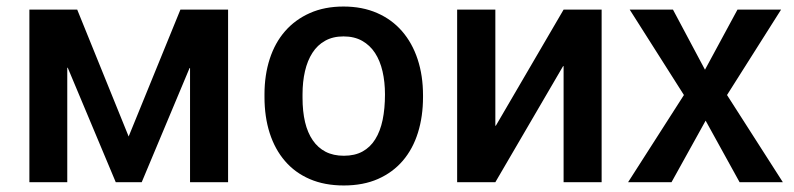

<svg xmlns="http://www.w3.org/2000/svg" viewBox="-20 -558 2433 588"><path d="M678.5 0H562V-349.5H560.5L414 0H334.5L187.5 -350.5H186V0H70V-528.5H216.5L374 -140L532.5 -528.5H678.5Z M1033 10Q974 10 928.8 -9.5Q883.5 -29 852.8 -64.8Q822 -100.5 806 -150.2Q790 -200 790 -261V-269Q790 -328 806 -377.5Q822 -427 853 -462.5Q884 -498 929 -518Q974 -538 1032 -538Q1089.5 -538 1134.8 -518.2Q1180 -498.5 1211.2 -462.5Q1242.5 -426.5 1259 -376.5Q1275.5 -326.5 1275.5 -266V-261Q1275.5 -201.5 1260 -151.8Q1244.5 -102 1213.8 -66Q1183 -30 1137.8 -10Q1092.5 10 1033 10ZM1033 -81Q1066.5 -81 1090.2 -94Q1114 -107 1129.2 -131.5Q1144.5 -156 1151.8 -190.8Q1159 -225.5 1159 -269Q1159 -307 1151.5 -339.5Q1144 -372 1128.5 -395.8Q1113 -419.5 1089 -433Q1065 -446.5 1032 -446.5Q999.5 -446.5 975.8 -433.2Q952 -420 936.8 -396.2Q921.5 -372.5 914 -340Q906.5 -307.5 906.5 -269V-258.5Q906.5 -217 914.2 -184.2Q922 -151.5 937.8 -128.5Q953.5 -105.5 977.2 -93.2Q1001 -81 1033 -81Z M1822.5 0H1706V-355.5H1704.5L1497 0H1380V-528.5H1497V-173H1498.5L1706 -528.5H1822.5Z M2377.5 0H2245L2141 -188.5L2036.5 0H1903.5L2074.5 -267L1908.5 -528.5H2041L2139 -344.5L2238.5 -528.5H2372L2206.5 -267Z"/></svg>

Font: Roberto Sans Medium
Style: Regular
Weight: 500
Designer: Google (font) & Cristiano Sobral (main changes)
Version: Version 1.000;October 12, 2021;FontCreator 14.0.0.2814 64-bi